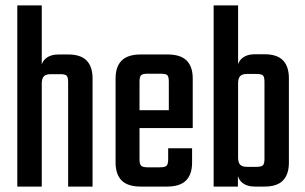

<svg xmlns="http://www.w3.org/2000/svg" viewBox="-20 -689 1125 709"><path d="M321.8 0H231.6V-386Q231.6 -404.1 226 -409.6Q220.4 -415.1 201.9 -415.1H166.7Q149.7 -415.1 142 -407.3Q134.2 -399.5 134.2 -380.3V-350.2H129.7V-420.4Q129.7 -456.1 147.7 -472Q165.7 -487.9 196.1 -487.9H231.5Q278 -487.9 299.9 -465.4Q321.8 -442.8 321.8 -399.5ZM134.2 0H43.9V-669H134.2Z M495.2 -387.6V-100.3Q495.2 -83 501.2 -77.1Q507.2 -71.2 524.9 -71.2H550V0H500.1Q451.7 0 429.3 -22.5Q406.8 -45.1 406.8 -88.5V-399.5Q406.8 -442.8 429.3 -465.4Q451.7 -487.9 500.1 -487.9H555.3V-416.8H524.9Q507.2 -416.8 501.2 -411.3Q495.2 -405.8 495.2 -387.6ZM603.4 -228.6V-387.6Q603.4 -405.8 597.8 -411.3Q592.2 -416.8 573.7 -416.8H542.4V-487.9H598.4Q646.8 -487.9 669.3 -465.4Q691.7 -442.8 691.7 -399.5V-228.6ZM601 -100.7V-141.4H689.3V-88.5Q689.3 -45.1 666.9 -22.5Q644.5 0 596.1 0H542.4V-71.2H571.3Q589.8 -71.2 595.4 -77.3Q601 -83.4 601 -100.7ZM691.7 -282V-216.1H439.2V-282Z M956.6 -261.4H1046.8V-88.5Q1046.8 -45.1 1024.9 -22.5Q1003 0 956.5 0H921.1Q890.7 0 872.7 -15.9Q854.7 -31.8 854.7 -67.5V-130.7L859.2 -131.4V-107.6Q859.2 -88.4 867 -80.7Q874.7 -72.9 891.7 -72.9H926.9Q945.4 -72.9 951 -78.8Q956.6 -84.7 956.6 -102ZM1046.8 -228.2H956.6V-386.8Q956.6 -404.9 951 -410.4Q945.4 -415.9 926.9 -415.9H891.7Q874.7 -415.9 867 -408.1Q859.2 -400.3 859.2 -381.1V-348.6H854.7V-421.2Q854.7 -456.9 872.7 -472.8Q890.7 -488.7 921.1 -488.7H956.5Q1003 -488.7 1024.9 -466.2Q1046.8 -443.6 1046.8 -400.3ZM768.9 -669H859.2V-67.4L858.5 -61.8V0H768.9Z"/></svg>

Font: Teko Variable Light
Style: Regular
Weight: 300
Designer: Manushi Parikh, Jonny Pinhorn
Foundry: Indian Type Foundry
Version: Version 3.000